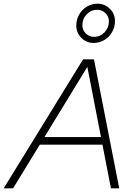

<svg xmlns="http://www.w3.org/2000/svg" viewBox="-64 -1022 726 1042"><path d="M-44 0 387 -700H446L583 0H538L492 -237H152L7 0ZM177 -278H484L410 -659ZM444 -789Q405 -789 377.5 -816.5Q350 -844 350 -883Q350 -916 365.5 -943Q381 -970 407.5 -986Q434 -1002 465 -1002Q504 -1002 532 -974.5Q560 -947 560 -908Q560 -875 544.5 -848Q529 -821 502.5 -805Q476 -789 444 -789ZM446 -822Q480 -822 503.5 -847Q527 -872 527 -906Q527 -932 508.5 -950.5Q490 -969 464 -969Q430 -969 406.5 -944.5Q383 -920 383 -885Q383 -859 401.5 -840.5Q420 -822 446 -822Z"/></svg>

Font: Red Hat Display VF
Style: Italic
Weight: 300
Italic angle: -12°
Designer: Pentagram, MCKL
Foundry: Pentagram, MCKL
Version: Version 1.023